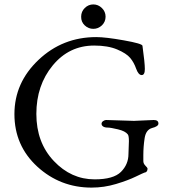

<svg xmlns="http://www.w3.org/2000/svg" viewBox="-20 -830 769 864"><path d="M438.5 -715.8Q421.9 -700.2 399.9 -700.2Q377.9 -700.2 361.3 -715.8Q344.7 -731.4 345.2 -754.9Q345.2 -777.8 361.3 -793.9Q377.9 -810.1 399.9 -810.1Q421.9 -810.1 438.5 -793.9Q455.1 -777.8 455.1 -754.9Q455.1 -731.9 438.5 -715.8ZM692.9 -273.9Q692.9 -261.2 664.1 -253.9Q636.7 -246.1 630.9 -208.5Q625 -170.9 625 -131.8V-105Q625 -93.8 634.3 -84.5Q643.6 -75.2 644 -71.8Q644 -54.7 629.9 -53.2Q626 -52.2 590.8 -35.2Q555.7 -18.1 502 -2Q448.2 14.2 392.1 14.2Q251 14.2 147.9 -80.1Q44.9 -174.8 44.9 -316.4Q44.9 -458 153.3 -560.5Q261.7 -663.1 413.1 -663.1Q455.1 -663.1 537.6 -648.4Q620.1 -633.8 621.1 -624Q631.8 -546.9 631.8 -519.5Q631.8 -492.2 617.7 -492.2Q603 -492.2 592.8 -520.5Q583 -548.8 565.9 -569.3Q548.8 -589.8 507.3 -607.4Q465.8 -625 403.8 -625Q291 -625 217.3 -535.6Q143.6 -446.3 143.6 -317.4Q143.6 -188.5 222.2 -105.5Q300.3 -22.9 405.8 -22.9Q490.7 -22.9 524.4 -56.6Q558.1 -90.3 558.1 -137.2L560.1 -194.8Q560.1 -218.8 555.2 -225.1Q543.9 -240.2 510.7 -248Q477.5 -255.9 464.8 -255.9Q451.7 -255.9 444.3 -260.7Q437 -265.6 437 -272.9Q437 -280.3 444.3 -285.2Q451.7 -290 457 -290L583 -286.1L671.9 -290Q692.9 -290 692.9 -273.9Z"/></svg>

Font: EBGaramond
Style: Regular
Weight: 400
Version: Version 000.012g